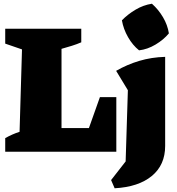

<svg xmlns="http://www.w3.org/2000/svg" viewBox="-20 -814 950 1030"><path d="M516 -293H604V0H8V-73Q45 -94 85 -107L98 -549L8 -580V-660H416V-587Q393 -577 366 -568.5Q339 -560 310 -552V-127H457ZM595 196 576 152 654 52 666 -330 603 -434Q662 -468 727.5 -487.5Q793 -507 866 -509V-31Q866 71 794.5 130Q723 189 595 196ZM795 -794Q830 -763 854.5 -721.5Q879 -680 886 -635Q858 -601 814.5 -575Q771 -549 726 -544Q692 -571 667 -614.5Q642 -658 634 -705Q665 -737 707 -762Q749 -787 795 -794Z"/></svg>

Font: Piazzolla Black
Style: Regular
Weight: 900
Designer: Juan Pablo del Peral
Foundry: Huerta Tipografica
Version: Version 1.330